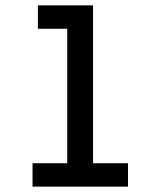

<svg xmlns="http://www.w3.org/2000/svg" viewBox="-20 -694 590 714"><path d="M456 -87V0H101V-87H230V-587H121V-674H326V-87Z"/></svg>

Font: Biryani
Style: Regular
Weight: 400
Designer: Dan Reynolds and Mathieu Reguer
Foundry: Dan Reynolds and Mathieu Reguer
Version: Version 1.004; ttfautohint (v1.1) -l 5 -r 5 -G 72 -x 0 -D la